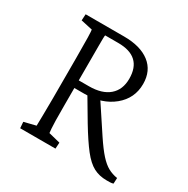

<svg xmlns="http://www.w3.org/2000/svg" viewBox="-116 -563 657 672"><g transform="rotate(30 213.0 -226.5)"><path d="M45.4 0 43.5 -24.9 90.8 -36.6Q90.8 -47.4 91.6 -77.6Q92.3 -107.9 92.3 -147.9V-311Q92.3 -366.7 91.6 -393.3Q90.8 -419.9 89.8 -424.3L43 -434.6L44.4 -460H200.2Q266.1 -460 303.5 -431.2Q340.8 -402.3 340.8 -349.1Q340.8 -291 295.7 -253.9Q250.5 -216.8 180.2 -216.8H128.4V-247.6H180.2Q232.9 -247.6 261.2 -272Q289.6 -296.4 289.6 -340.8Q289.6 -430.2 193.4 -430.2H140.6Q140.1 -428.2 139.9 -427Q139.6 -425.8 139.4 -417.5Q139.2 -409.2 139.2 -387.9Q139.2 -366.7 139.2 -325.2V-147.9Q139.2 -107.4 139.6 -85.9Q140.1 -64.5 140.9 -54.2Q141.6 -43.9 142.6 -36.6L189.5 -24.9L188 0ZM398.4 6.8Q368.7 6.8 345.5 -5.4Q322.3 -17.6 298.3 -48.1Q274.4 -78.6 241.7 -132.8L184.1 -230L229.5 -240.2L310.1 -118.2Q334.5 -81.5 353 -61Q371.6 -40.5 388.7 -31.2Q405.8 -22 426.3 -18.6L425.3 4.4Q420.4 6.3 412.8 6.6Q405.3 6.8 398.4 6.8Z"/></g></svg>

Font: Lateef ExtraLight
Style: Regular
Weight: 200
Designer: SIL International
Foundry: SIL International
Version: Version 4.200